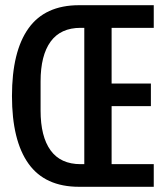

<svg xmlns="http://www.w3.org/2000/svg" viewBox="-20 -718 640 738"><path d="M284 0Q153 0 89.5 -89Q26 -178 26 -349Q26 -520 89.5 -609Q153 -698 284 -698H571V-611H409V-397H560V-310H409V-87H571V0ZM304 -87V-611H290Q213 -611 174.5 -558Q136 -505 136 -405V-293Q136 -193 174.5 -140Q213 -87 290 -87Z"/></svg>

Font: IBM Plex Mono Medium
Style: Regular
Weight: 500
Monospace: yes
Designer: Mike Abbink, Paul van der Laan, Pieter van Rosmalen
Foundry: Bold Monday
Version: Version 2.3